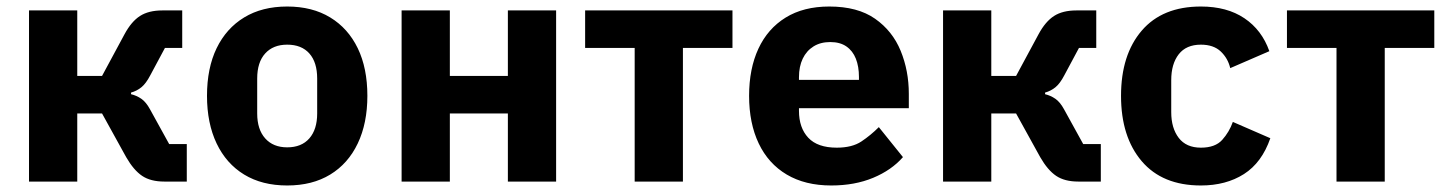

<svg xmlns="http://www.w3.org/2000/svg" viewBox="-20 -557 4440 589"><path d="M69 0V-525H217V-324H293L362 -452Q383 -491 409.5 -508Q436 -525 478 -525H539V-410H486L441 -326Q428 -301 414 -289.5Q400 -278 382 -273V-268Q399 -264 413.5 -254Q428 -244 440 -222L499 -115H553V0H484Q442 0 416 -17.5Q390 -35 367 -75L293 -209H217V0Z M861 12Q784 12 729 -21.5Q674 -55 644.5 -117Q615 -179 615 -263Q615 -348 644.5 -409Q674 -470 729 -503.5Q784 -537 861 -537Q938 -537 993 -503.5Q1048 -470 1077.5 -409Q1107 -348 1107 -263Q1107 -179 1077.5 -117Q1048 -55 993 -21.5Q938 12 861 12ZM861 -105Q905 -105 929 -132.5Q953 -160 953 -209V-316Q953 -366 929 -393Q905 -420 861 -420Q818 -420 793.5 -393Q769 -366 769 -316V-209Q769 -160 793.5 -132.5Q818 -105 861 -105Z M1212 0V-525H1360V-324H1538V-525H1686V0H1538V-209H1360V0Z M1927 0V-410H1775V-525H2227V-410H2075V0Z M2530 12Q2450 12 2393.5 -21.5Q2337 -55 2307.5 -117Q2278 -179 2278 -263Q2278 -346 2306.5 -407.5Q2335 -469 2390 -503Q2445 -537 2524 -537Q2611 -537 2664.5 -499.5Q2718 -462 2743 -401Q2768 -340 2768 -269V-225H2431V-217Q2431 -165 2459.5 -134.5Q2488 -104 2547 -104Q2594 -104 2622.5 -123Q2651 -142 2676 -167L2750 -75Q2715 -35 2658.5 -11.5Q2602 12 2530 12ZM2527 -428Q2497 -428 2475.5 -414.5Q2454 -401 2442.5 -377Q2431 -353 2431 -320V-312H2615V-321Q2615 -353 2605.5 -377Q2596 -401 2576.5 -414.5Q2557 -428 2527 -428Z M2873 0V-525H3021V-324H3097L3166 -452Q3187 -491 3213.5 -508Q3240 -525 3282 -525H3343V-410H3290L3245 -326Q3232 -301 3218 -289.5Q3204 -278 3186 -273V-268Q3203 -264 3217.5 -254Q3232 -244 3244 -222L3303 -115H3357V0H3288Q3246 0 3220 -17.5Q3194 -35 3171 -75L3097 -209H3021V0Z M3664 12Q3546 12 3482.5 -62.5Q3419 -137 3419 -263Q3419 -389 3482.5 -463Q3546 -537 3664 -537Q3744 -537 3797.5 -501Q3851 -465 3874 -400L3754 -348Q3747 -378 3725 -399Q3703 -420 3664 -420Q3619 -420 3596 -390.5Q3573 -361 3573 -311V-213Q3573 -164 3596 -134Q3619 -104 3664 -104Q3708 -104 3729.5 -128Q3751 -152 3762 -183L3877 -133Q3851 -58 3796 -23Q3741 12 3664 12Z M4080 0V-410H3928V-525H4380V-410H4228V0Z"/></svg>

Font: IBM Plex Sans
Style: Regular
Weight: 400
Designer: Mike Abbink, Paul van der Laan, Pieter van Rosmalen
Foundry: Bold Monday
Version: Version 3.201